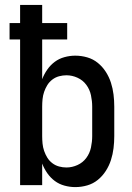

<svg xmlns="http://www.w3.org/2000/svg" viewBox="-20 -755 540 783"><path d="M287 8Q265 8 243 2Q221 -4 203.5 -17Q186 -30 173 -48.5Q160 -67 152 -88V0H62V-594H19V-661H62V-735H152V-661H254V-594H152V-432Q160 -453 173 -471.5Q186 -490 203.5 -503Q221 -516 243 -522Q265 -528 287 -528Q312 -528 336 -521Q360 -514 379 -498.5Q398 -483 411.5 -462Q425 -441 432.5 -417.5Q440 -394 443 -369.5Q446 -345 446 -320V-200Q446 -175 443 -150.5Q440 -126 432.5 -102.5Q425 -79 411.5 -58Q398 -37 379 -21.5Q360 -6 336 1Q312 8 287 8ZM251 -72Q274 -72 296 -82Q318 -92 332 -111Q346 -130 351 -153.5Q356 -177 356 -200V-320Q356 -343 351 -366.5Q346 -390 332 -409Q318 -428 296 -438Q274 -448 251 -448Q236 -448 221 -444Q206 -440 193.5 -430.5Q181 -421 173 -408Q165 -395 160 -380.5Q155 -366 153.5 -350.5Q152 -335 152 -320V-200Q152 -185 153.5 -169.5Q155 -154 160 -139.5Q165 -125 173 -112Q181 -99 193.5 -89.5Q206 -80 221 -76Q236 -72 251 -72Z"/></svg>

Font: Iosevka SS10 Medium
Style: Regular
Weight: 500
Monospace: yes
Designer: Belleve Invis
Foundry: Belleve Invis
Version: Version 28.0.6; ttfautohint (v1.8.4)